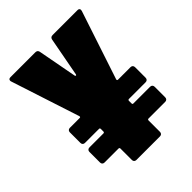

<svg xmlns="http://www.w3.org/2000/svg" viewBox="-201 -805 908 908"><g transform="rotate(-45 253.0 -351.0)"><path d="M478 -700H312C303 -700 297 -696 295 -687L258 -490C257 -485 251 -485 250 -490L213 -687C211 -696 205 -700 196 -700H30C21 -700 17 -696 17 -689C17 -687 17 -685 18 -683L130 -339C131 -334 129 -332 125 -332H59C50 -332 44 -326 44 -317V-246C44 -237 50 -231 59 -231H153C157 -231 159 -229 159 -225V-207C159 -203 156 -201 153 -201H59C50 -201 44 -195 44 -186V-115C44 -106 50 -100 59 -100H153C157 -100 159 -97 159 -94V-17C159 -8 165 -2 174 -2H332C341 -2 347 -8 347 -17V-94C347 -98 350 -100 353 -100H465C474 -100 480 -106 480 -115V-186C480 -195 474 -201 465 -201H353C349 -201 347 -203 347 -207V-225C347 -229 350 -231 353 -231H465C474 -231 480 -237 480 -246V-317C480 -326 474 -332 465 -332H381C377 -332 375 -335 376 -339L490 -683C493 -693 489 -700 478 -700Z"/></g></svg>

Font: Barlow Condensed Black
Style: Regular
Weight: 900
Width: 3
Designer: Jeremy Tribby
Foundry: Tribby Type
Version: Version 1.422;hotconv 1.0.109;makeotfexe 2.5.65596